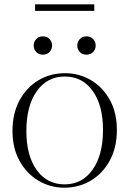

<svg xmlns="http://www.w3.org/2000/svg" viewBox="-20 -862 601 892"><path d="M279 10Q213.5 10 158.8 -22.5Q104 -55 71 -114.2Q38 -173.5 38 -253.5Q38 -335 70.5 -395.2Q103 -455.5 158.2 -488.8Q213.5 -522 282 -522Q348 -522 402.8 -489.5Q457.5 -457 490.2 -398Q523 -339 523 -258.5Q523 -177 490.2 -116.5Q457.5 -56 402 -23Q346.5 10 279 10ZM280 -5.5Q362 -5.5 410.2 -73.8Q458.5 -142 458.5 -258.5Q458.5 -373 410.5 -439.8Q362.5 -506.5 281 -506.5Q199 -506.5 150.8 -438.2Q102.5 -370 102.5 -253.5Q102.5 -139 150.5 -72.2Q198.5 -5.5 280 -5.5ZM179 -608Q159.5 -608 148 -620.8Q136.5 -633.5 136.5 -650.5Q136.5 -667.5 148 -680.2Q159.5 -693 179 -693Q199 -693 210.5 -680.2Q222 -667.5 222 -650.5Q222 -633.5 210.5 -620.8Q199 -608 179 -608ZM382 -608Q362 -608 350.5 -620.8Q339 -633.5 339 -650.5Q339 -667.5 350.5 -680.2Q362 -693 382 -693Q401.5 -693 413 -680.2Q424.5 -667.5 424.5 -650.5Q424.5 -633.5 413 -620.8Q401.5 -608 382 -608ZM143 -811.5V-842H418V-811.5Z"/></svg>

Font: Newsreader 72pt Light
Style: Regular
Weight: 300
Designer: Hugues Gentile
Foundry: Production Type
Version: Version 1.003; ttfautohint (v1.8.3)